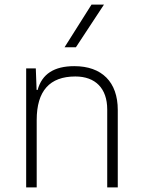

<svg xmlns="http://www.w3.org/2000/svg" viewBox="-20 -815 626 835"><path d="M446.3 0H492.2V-336.9C492.2 -458 423.3 -527.3 303.2 -527.3C215.3 -527.3 162.6 -493.2 143.6 -423.8H139.2L135.7 -517.6H93.8V0H139.6V-293C139.6 -419.9 196.3 -482.4 307.6 -482.4C395 -482.4 446.3 -430.7 446.3 -338.9ZM260.7 -609.4H310.1L432.1 -794.9H377.9Z"/></svg>

Font: Cascadia Code PL ExtraLight
Style: Regular
Weight: 200
Monospace: yes
Designer: Aaron Bell
Foundry: Saja Typeworks
Version: Version 2404.023